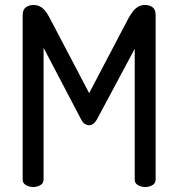

<svg xmlns="http://www.w3.org/2000/svg" viewBox="-20 -751 717 771"><path d="M113 0Q98 0 84.5 -7.5Q71 -15 71 -30V-690Q71 -713 84.5 -722Q98 -731 113 -731Q129 -731 140.5 -725Q152 -719 161.5 -707.5Q171 -696 180 -678L338 -377L496 -678Q506 -696 515.5 -707.5Q525 -719 536.5 -725Q548 -731 563 -731Q580 -731 592.5 -722Q605 -713 605 -690V-30Q605 -15 592 -7.5Q579 0 563 0Q547 0 534 -7.5Q521 -15 521 -30V-555L369 -271Q362 -259 354 -253.5Q346 -248 337 -248Q330 -248 321.5 -253Q313 -258 306 -271L155 -559V-30Q155 -15 142 -7.5Q129 0 113 0Z"/></svg>

Font: Dosis Medium
Style: Regular
Weight: 500
Designer: EdgarTolentino, PabloImpallari, IginoMarini
Foundry: EdgarTolentino, PabloImpallari, IginoMarini
Version: Version 3.001; ttfautohint (v1.8.2)